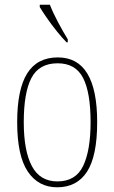

<svg xmlns="http://www.w3.org/2000/svg" viewBox="-20 -786 486 816"><path d="M223 10Q143 10 98 -57Q53 -124 53 -267Q53 -406 95.5 -474Q138 -542 226 -542Q393 -542 393 -267Q393 -123 350 -56.5Q307 10 223 10ZM224 -15Q302 -15 333.5 -81Q365 -147 365 -267Q365 -393 333 -455Q301 -517 225 -517Q146 -517 113.5 -454.5Q81 -392 81 -267Q81 -145 115.5 -80Q150 -15 224 -15ZM263 -606Q245 -624 222 -652.5Q199 -681 179 -710Q159 -739 149 -756V-766H192Q205 -732 227.5 -690Q250 -648 268 -619V-606Z"/></svg>

Font: Noto Serif Lao Condensed Thin
Style: Regular
Weight: 100
Width: 3
Designer: Monotype Design Team
Foundry: Monotype Imaging Inc.
Version: Version 2.003; ttfautohint (v1.8.4.7-5d5b)